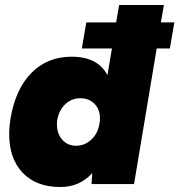

<svg xmlns="http://www.w3.org/2000/svg" viewBox="-20 -740 721 772"><path d="M327 -650H447L459 -720H639L627 -650H681L663 -545H610L519 0H348L351 -44Q300 12 223 12Q126 12 71.5 -45Q17 -102 17 -200Q17 -233 23 -267Q43 -383 107 -447.5Q171 -512 268 -512Q373 -512 412 -438L430 -545H309ZM209 -240Q209 -202 230.5 -178Q252 -154 286 -154Q320 -154 346 -177.5Q372 -201 379 -238L381 -249Q382 -254 382 -263Q382 -300 360 -322.5Q338 -345 303 -345Q268 -345 242.5 -321Q217 -297 210 -257Q209 -251 209 -240Z"/></svg>

Font: Oak Sans Black
Style: Italic
Weight: 900
Italic angle: -9.5°
Foundry: Erik Kennedy, Walven
Version: Version 1.000